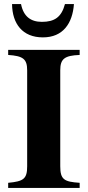

<svg xmlns="http://www.w3.org/2000/svg" viewBox="-20 -920 429 940"><path d="M370 0V-25C294 -30 275 -41 275 -106V-576C275 -632 296 -648 370 -651V-676H20V-651C92 -646 113 -632 113 -576V-106C113 -44 95 -32 20 -25V0ZM298 -900C281 -836 247 -813 185 -813C131 -813 95 -839 83 -900H39C40 -804 90 -737 190 -737C289 -737 335 -806 342 -900Z"/></svg>

Font: XITS
Style: Bold
Weight: 700
Designer: MicroPress Inc., with final additions and corrections provided by Coen Hoffman, Elsevier (retired)
Version: Version 1.302